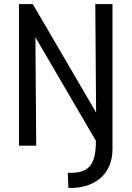

<svg xmlns="http://www.w3.org/2000/svg" viewBox="-20 -720 650 949"><path d="M315 134 318 209C438 213 536 149 536 17V-700H451L455 -164L142 -700H74V0H159L155 -536L454 -24C454 100 416 138 315 134Z"/></svg>

Font: Necto Mono
Style: Regular
Weight: 400
Designer: Marco Condello
Foundry: Collletttivo
Version: Version 1.300;Glyphs 3.2 (3217)